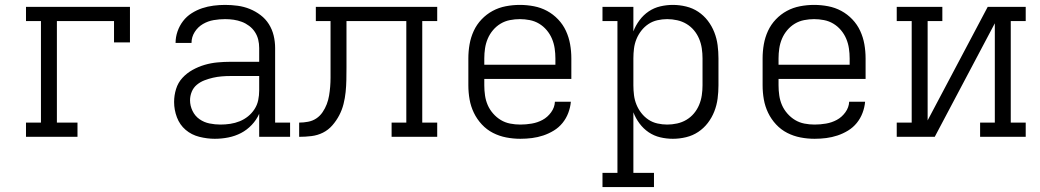

<svg xmlns="http://www.w3.org/2000/svg" viewBox="-20 -558 4240 783"><path d="M86 0V-58H147V-472H86V-530H510V-385H445V-472H212V-58H296V0Z M856 8Q825 8 793 0Q761 -8 737 -28.5Q713 -49 701.5 -79.5Q690 -110 690 -142Q690 -169 698 -195Q706 -221 724 -240.5Q742 -260 765.5 -273Q789 -286 814.5 -293.5Q840 -301 867 -303.5Q894 -306 920 -306H1037V-362Q1037 -380 1033 -396.5Q1029 -413 1019.5 -427.5Q1010 -442 996 -452.5Q982 -463 966 -469Q950 -475 933 -477.5Q916 -480 898 -480Q875 -480 851.5 -476Q828 -472 807.5 -460Q787 -448 774 -427.5Q761 -407 761 -383H696Q696 -407 704 -430Q712 -453 726.5 -472Q741 -491 761.5 -504Q782 -517 804.5 -524.5Q827 -532 851 -535Q875 -538 898 -538Q924 -538 949.5 -534.5Q975 -531 998.5 -521.5Q1022 -512 1042.5 -496.5Q1063 -481 1076.5 -459.5Q1090 -438 1096 -413Q1102 -388 1102 -362V-58H1163V0H1037V-94Q1026 -69 1006.5 -48.5Q987 -28 963 -15.5Q939 -3 911.5 2.5Q884 8 856 8ZM879 -50Q899 -50 919 -53Q939 -56 957.5 -63.5Q976 -71 991.5 -83.5Q1007 -96 1018 -113Q1029 -130 1033 -149.5Q1037 -169 1037 -189V-248H920Q902 -248 884 -246.5Q866 -245 848.5 -241Q831 -237 814 -230.5Q797 -224 783 -212.5Q769 -201 762 -184Q755 -167 755 -149Q755 -127 765 -106Q775 -85 793.5 -72Q812 -59 834.5 -54.5Q857 -50 879 -50Z M1200 0V-58Q1218 -58 1236.5 -61.5Q1255 -65 1270 -75Q1285 -85 1295.5 -100.5Q1306 -116 1312.5 -133Q1319 -150 1322 -168Q1325 -186 1326.5 -204.5Q1328 -223 1328 -241.5Q1328 -260 1328 -278V-281Q1328 -281 1328 -281.5Q1328 -282 1328 -282V-472H1268V-530H1763V-472H1702V-58H1763V0H1577V-58H1637V-472H1393V-282Q1393 -257 1392.5 -232Q1392 -207 1389.5 -182.5Q1387 -158 1381 -134Q1375 -110 1363.5 -88Q1352 -66 1335.5 -47Q1319 -28 1297 -17Q1275 -6 1250 -3Q1225 0 1200 0Z M2102 8Q2073 8 2044.5 2.5Q2016 -3 1990.5 -16Q1965 -29 1945 -50.5Q1925 -72 1912.5 -98Q1900 -124 1895 -152.5Q1890 -181 1890 -210V-320Q1890 -349 1895 -377.5Q1900 -406 1912 -432Q1924 -458 1944 -479Q1964 -500 1989 -513.5Q2014 -527 2042.5 -532.5Q2071 -538 2100 -538Q2129 -538 2157.5 -532.5Q2186 -527 2211 -513.5Q2236 -500 2256 -479Q2276 -458 2288 -432Q2300 -406 2305 -377.5Q2310 -349 2310 -320V-236H1955V-210Q1955 -189 1958 -168.5Q1961 -148 1969 -129.5Q1977 -111 1991 -95Q2005 -79 2022.5 -68.5Q2040 -58 2060.5 -54Q2081 -50 2102 -50Q2125 -50 2148.5 -54Q2172 -58 2192.5 -69Q2213 -80 2227.5 -100Q2242 -120 2243 -143H2308Q2306 -120 2297.5 -97.5Q2289 -75 2274 -56.5Q2259 -38 2238.5 -25.5Q2218 -13 2195.5 -5.5Q2173 2 2149.5 5Q2126 8 2102 8ZM1955 -294H2245V-320Q2245 -340 2242 -360.5Q2239 -381 2231 -400Q2223 -419 2209.5 -435Q2196 -451 2178.5 -461.5Q2161 -472 2140.5 -476Q2120 -480 2100 -480Q2080 -480 2059.5 -476Q2039 -472 2021.5 -461.5Q2004 -451 1990.5 -435Q1977 -419 1969 -400Q1961 -381 1958 -360.5Q1955 -340 1955 -320Z M2437 205V147H2498V-472H2437V-530H2563V-430Q2572 -454 2588 -475.5Q2604 -497 2625.5 -511.5Q2647 -526 2672.5 -532Q2698 -538 2724 -538Q2751 -538 2778 -531.5Q2805 -525 2827.5 -510Q2850 -495 2866.5 -473.5Q2883 -452 2893 -426.5Q2903 -401 2906.5 -374Q2910 -347 2910 -320V-210Q2910 -183 2906.5 -156Q2903 -129 2893 -103.5Q2883 -78 2866.5 -56.5Q2850 -35 2827.5 -20Q2805 -5 2778 1.5Q2751 8 2724 8Q2698 8 2672.5 2Q2647 -4 2625.5 -18.5Q2604 -33 2588 -54.5Q2572 -76 2563 -100V147H2647V205ZM2701 -50Q2721 -50 2741.5 -54.5Q2762 -59 2779.5 -69.5Q2797 -80 2810 -95.5Q2823 -111 2831 -130Q2839 -149 2842 -169.5Q2845 -190 2845 -210V-320Q2845 -340 2842 -360.5Q2839 -381 2831 -400Q2823 -419 2810 -434.5Q2797 -450 2779.5 -460.5Q2762 -471 2741.5 -475.5Q2721 -480 2701 -480Q2681 -480 2661 -475.5Q2641 -471 2624.5 -460Q2608 -449 2595.5 -433Q2583 -417 2575.5 -398.5Q2568 -380 2565.5 -360Q2563 -340 2563 -320V-210Q2563 -190 2565.5 -170Q2568 -150 2575.5 -131.5Q2583 -113 2595.5 -97Q2608 -81 2624.5 -70Q2641 -59 2661 -54.5Q2681 -50 2701 -50Z M3302 8Q3273 8 3244.5 2.5Q3216 -3 3190.5 -16Q3165 -29 3145 -50.5Q3125 -72 3112.5 -98Q3100 -124 3095 -152.5Q3090 -181 3090 -210V-320Q3090 -349 3095 -377.5Q3100 -406 3112 -432Q3124 -458 3144 -479Q3164 -500 3189 -513.5Q3214 -527 3242.5 -532.5Q3271 -538 3300 -538Q3329 -538 3357.5 -532.5Q3386 -527 3411 -513.5Q3436 -500 3456 -479Q3476 -458 3488 -432Q3500 -406 3505 -377.5Q3510 -349 3510 -320V-236H3155V-210Q3155 -189 3158 -168.5Q3161 -148 3169 -129.5Q3177 -111 3191 -95Q3205 -79 3222.5 -68.5Q3240 -58 3260.5 -54Q3281 -50 3302 -50Q3325 -50 3348.5 -54Q3372 -58 3392.5 -69Q3413 -80 3427.5 -100Q3442 -120 3443 -143H3508Q3506 -120 3497.5 -97.5Q3489 -75 3474 -56.5Q3459 -38 3438.5 -25.5Q3418 -13 3395.5 -5.5Q3373 2 3349.5 5Q3326 8 3302 8ZM3155 -294H3445V-320Q3445 -340 3442 -360.5Q3439 -381 3431 -400Q3423 -419 3409.5 -435Q3396 -451 3378.5 -461.5Q3361 -472 3340.5 -476Q3320 -480 3300 -480Q3280 -480 3259.5 -476Q3239 -472 3221.5 -461.5Q3204 -451 3190.5 -435Q3177 -419 3169 -400Q3161 -381 3158 -360.5Q3155 -340 3155 -320Z M3637 0V-58H3698V-472H3637V-530H3823V-472H3763V-67L4008 -530H4163V-472H4102V-58H4163V0H3977V-58H4037V-463L3792 0Z"/></svg>

Font: Iosevka Slab Light Extended
Style: Regular
Weight: 300
Width: 7
Monospace: yes
Designer: Belleve Invis
Foundry: Belleve Invis
Version: Version 11.1.0; ttfautohint (v1.8.3)